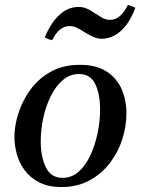

<svg xmlns="http://www.w3.org/2000/svg" viewBox="-20 -741 567 773"><path d="M489 -284Q489 -233 472.5 -181Q456 -129 423 -85.5Q390 -42 341 -15Q292 12 228 12Q174 12 137.5 -7Q101 -26 79 -56Q57 -86 47.5 -121.5Q38 -157 38 -190Q38 -233 53.5 -283Q69 -333 101 -378Q133 -423 183 -451.5Q233 -480 302 -480Q367 -480 408.5 -453.5Q450 -427 469.5 -382.5Q489 -338 489 -284ZM383 -300Q383 -362 363.5 -402.5Q344 -443 298 -443Q262 -443 233.5 -419Q205 -395 185 -355Q165 -315 154.5 -267.5Q144 -220 144 -172Q144 -110 164.5 -67.5Q185 -25 232 -25Q269 -25 297 -50Q325 -75 344 -116Q363 -157 373 -205.5Q383 -254 383 -300ZM495 -721Q503 -719 510.5 -716Q518 -713 525 -710Q502 -648 466.5 -616.5Q431 -585 390 -585Q374 -585 360 -590.5Q346 -596 328 -607Q306 -621 291 -628.5Q276 -636 259 -636Q218 -636 190 -579Q176 -582 160 -590Q184 -648 218.5 -680.5Q253 -713 296 -713Q313 -713 327 -707.5Q341 -702 357 -691Q375 -680 390 -670.5Q405 -661 423 -661Q465 -661 495 -721Z"/></svg>

Font: Tiro Devanagari Hindi
Style: Italic
Weight: 400
Italic angle: -11°
Designer: Devanagari: John Hudson & Fiona Ross, assisted by Paul Hanslow. Latin: John Hudson with Paul Hanslow, assisted by Kaja S
Foundry: Tiro Typeworks Ltd.
Version: Version 1.52